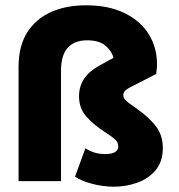

<svg xmlns="http://www.w3.org/2000/svg" viewBox="-20 -683 674 724"><path d="M410 21Q368 21 327 10Q286 -1 263 -17L302 -124Q317 -114 335.5 -108Q354 -102 376 -102Q403 -102 414.5 -110Q426 -118 426 -131Q426 -147 412.5 -158.5Q399 -170 386 -178L374 -186Q334 -212 306 -243Q278 -274 278 -320Q278 -393 352 -434L408 -465Q402 -489 378.5 -510Q355 -531 308 -531Q262 -531 236 -503.5Q210 -476 210 -415V0H50V-430Q50 -509 82.5 -560.5Q115 -612 172 -637.5Q229 -663 304 -663Q391 -663 451 -633Q511 -603 541.5 -553Q572 -503 572 -442Q572 -424 569 -404L473 -355Q461 -349 453 -342Q445 -335 445 -324Q445 -314 452.5 -306.5Q460 -299 468 -293L496 -273Q543 -240 568.5 -206Q594 -172 594 -125Q594 -74 567 -41.5Q540 -9 497.5 6Q455 21 410 21Z"/></svg>

Font: Braah One
Style: Regular
Weight: 400
Designer: Ashish Kumar
Foundry: Ashish Kumar
Version: Version 1.001; ttfautohint (v1.8.4.7-5d5b);gftools[0.9.29]